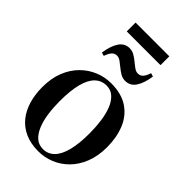

<svg xmlns="http://www.w3.org/2000/svg" viewBox="-254 -925 1022 1022"><g transform="rotate(45 257.0 -414.5)"><path d="M21.5 -245.5Q21.5 -313 42.2 -364.2Q63 -415.5 98.2 -450Q133.5 -484.5 177 -502Q220.5 -519.5 266.5 -519.5Q345 -519.5 395 -485.8Q445 -452 468.5 -394Q492 -336 492 -263Q492 -195.5 471.2 -144Q450.5 -92.5 416 -58Q381.5 -23.5 338 -6Q294.5 11.5 248.5 11.5Q190.5 11.5 147.5 -8Q104.5 -27.5 76.8 -62.2Q49 -97 35.2 -144Q21.5 -191 21.5 -245.5ZM257.5 -14.5Q295 -14.5 321 -40.8Q347 -67 360.5 -119Q374 -171 374 -249.5Q374 -296.5 368 -340.5Q362 -384.5 348.5 -418.8Q335 -453 312.8 -473.2Q290.5 -493.5 258.5 -493.5Q220 -493.5 193.5 -467.8Q167 -442 153.5 -390Q140 -338 140 -258.5Q140 -211 146 -167.2Q152 -123.5 166 -89Q180 -54.5 202.2 -34.5Q224.5 -14.5 257.5 -14.5ZM116 -600Q124.5 -658 146.2 -689.5Q168 -721 204.5 -721Q224 -721 240.8 -711.2Q257.5 -701.5 273 -688.5Q288.5 -675.5 302.5 -665.8Q316.5 -656 329.5 -656Q347 -656 358 -667.2Q369 -678.5 379 -707.5L398.5 -701.5Q390 -644 368.5 -612.2Q347 -580.5 310 -580.5Q290.5 -580.5 273.8 -590.2Q257 -600 241.5 -613Q226 -626 212.2 -635.8Q198.5 -645.5 185 -645.5Q168 -645.5 157 -634.2Q146 -623 135.5 -594.5ZM384 -839.5V-773H130V-839.5Z"/></g></svg>

Font: Merriweather 144pt Medium
Style: Regular
Weight: 500
Version: Version 2.100